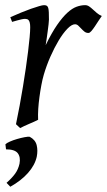

<svg xmlns="http://www.w3.org/2000/svg" viewBox="-20 -477 415 745"><path d="M375 -415Q369.1 -407.2 362.1 -396Q355 -384.8 347.9 -374.3Q340.8 -363.8 334.5 -356.4Q328.1 -349.1 323.2 -349.1Q314 -349.1 307.4 -354.5Q300.8 -359.9 295.2 -366Q289.6 -372.1 283.9 -377.4Q278.3 -382.8 271 -382.8Q258.3 -382.8 241.5 -365.5Q224.6 -348.1 207.8 -320.1Q190.9 -292 175.5 -257.1Q160.2 -222.2 149.9 -187Q144.5 -168.5 140.4 -146.2Q136.2 -124 133.1 -100.6Q129.9 -77.1 128.4 -54.4Q127 -31.7 127.9 -12.2Q121.6 -8.8 112.1 -4.6Q102.5 -0.5 92.5 3.9Q82.5 8.3 73.2 12.5Q64 16.6 58.1 20L42 4.9Q49.3 -29.8 56.2 -66.9Q63 -104 69.1 -140.9Q75.2 -177.7 80.3 -212.9Q85.4 -248 89.1 -278.3Q92.8 -308.6 95 -332.5Q97.2 -356.4 97.2 -371.1Q97.2 -382.3 95.5 -388.9Q93.8 -395.5 91.1 -398.7Q88.4 -401.9 84.7 -402.8Q81.1 -403.8 77.1 -403.8Q72.3 -403.8 64 -402.1Q55.7 -400.4 47.4 -397.9Q37.6 -395.5 26.9 -392.1L20 -410.2Q40.5 -419.4 61.3 -428Q82 -436.5 100.1 -442.9Q118.2 -449.2 131.6 -453.1Q145 -457 150.9 -457Q157.7 -457 161.6 -454.6Q165.5 -452.1 167.2 -446Q168.9 -439.9 169.4 -429Q169.9 -418 169.9 -400.9Q169.9 -395.5 168.5 -382.8Q167 -370.1 165 -355.2Q163.1 -340.3 160.9 -325.7Q158.7 -311 157.2 -301.8Q180.7 -350.1 201.7 -380.4Q222.7 -410.6 241.5 -427.7Q260.3 -444.8 277.3 -450.9Q294.4 -457 310.1 -457Q318.8 -457 325.9 -452.1Q333 -447.3 340.3 -440.4Q347.7 -433.6 356 -426.5Q364.3 -419.4 375 -415ZM122.6 131.3Q115.2 164.1 88.6 194.1Q62 224.1 20 247.6L5.4 232.4Q26.4 213.9 38.6 197Q50.8 180.2 55.7 158.2Q60.5 132.8 49.1 117.7Q37.6 102.5 3.4 102.5L1 83Q5.4 78.1 18.1 72.5Q30.8 66.9 45.9 62.5Q61 58.1 75 55.4Q88.9 52.7 95.2 53.7Q117.2 65.4 122.3 86.2Q127.4 106.9 122.6 131.3Z"/></svg>

Font: Gentium Plus Eur
Style: Italic
Weight: 400
Italic angle: -8°
Designer: J. Victor Gaultney, Annie Olsen, Iska Routamaa, Becca Hirsbrunner
Foundry: SIL International
Version: Version 5.000